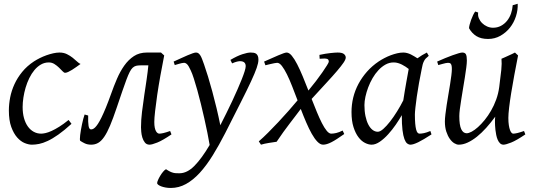

<svg xmlns="http://www.w3.org/2000/svg" viewBox="-20 -729 2763 994"><path d="M397 -397.9Q386.7 -390.6 375.2 -382.3Q363.8 -374 353 -367.4Q342.3 -360.8 332.8 -356.4Q323.2 -352.1 316.9 -352.1Q311.5 -352.1 303.7 -360.4Q295.9 -368.7 285.4 -378.9Q274.9 -389.2 261.7 -397.5Q248.5 -405.8 232.9 -405.8Q210.4 -405.8 191.9 -395Q173.3 -384.3 158.2 -366.2Q143.1 -348.1 131.6 -324.5Q120.1 -300.8 112.5 -275.1Q105 -249.5 101.1 -223.6Q97.2 -197.8 97.2 -174.8Q97.2 -143.1 104.2 -117.7Q111.3 -92.3 124 -74.5Q136.7 -56.6 154.3 -46.9Q171.9 -37.1 192.9 -37.1Q201.7 -37.1 215.3 -40Q229 -43 246.8 -51Q264.6 -59.1 286.6 -72.8Q308.6 -86.4 335 -107.9Q338.9 -102.5 343.3 -97.2Q347.7 -91.8 350.1 -87.9Q312 -53.2 281.7 -32Q251.5 -10.7 226.8 0.7Q202.1 12.2 182.4 16.1Q162.6 20 145 20Q128.4 20 107.9 11.7Q87.4 3.4 69.1 -17.1Q50.8 -37.6 38.3 -71.8Q25.9 -106 25.9 -157.2Q25.9 -189.9 32.7 -224.9Q39.6 -259.8 54.9 -293.2Q70.3 -326.7 95 -356.9Q119.6 -387.2 155.8 -411.1Q169.4 -419.9 186 -428.2Q202.6 -436.5 220.5 -442.9Q238.3 -449.2 255.6 -453.1Q272.9 -457 288.1 -457Q309.6 -457 326.4 -448.7Q343.3 -440.4 356.4 -429.9Q369.6 -419.4 379.6 -409.9Q389.6 -400.4 397 -397.9Z M710 -69.8Q710 -107.9 715.1 -149.2Q720.2 -190.4 727.5 -240.2Q730.5 -258.8 733.4 -279.1Q736.3 -299.3 739.3 -319.1Q742.2 -338.9 744.4 -357.2Q746.6 -375.5 748 -390.6H707.5Q693.8 -390.6 684.3 -388.2Q674.8 -385.7 666.7 -378.2Q658.7 -370.6 651.4 -356.2Q644 -341.8 634.8 -317.4Q625.5 -293 613.3 -257.1Q601.1 -221.2 584 -170.9Q565.4 -115.7 550 -79.1Q534.7 -42.5 519.5 -20.5Q504.4 1.5 488.3 10.7Q472.2 20 452.1 20Q432.6 20 418.2 12.9Q403.8 5.9 395.5 0Q393.6 -1.5 393.6 -9.5Q393.6 -17.6 395 -29.5Q396.5 -41.5 398.9 -56.2Q401.4 -70.8 404.5 -85.4Q407.7 -100.1 411.1 -113.5Q414.6 -127 418 -136.2L436.5 -130.9Q435.5 -95.7 438.5 -77.4Q441.4 -59.1 451.2 -59.1Q455.6 -59.1 460.7 -61Q465.8 -63 472.4 -69.3Q479 -75.7 487.1 -87.9Q495.1 -100.1 505.4 -120.8Q515.6 -141.6 528.1 -171.9Q540.5 -202.1 555.7 -244.6Q569.3 -283.2 585.7 -321.3Q602.1 -359.4 623.5 -389.6Q645 -419.9 673.3 -438.5Q701.7 -457 740.2 -457H814V-456.5L830.1 -441.9Q819.8 -390.1 810.3 -337.2Q800.8 -284.2 793.9 -237.3Q787.1 -190.4 783 -153.6Q778.8 -116.7 778.8 -97.7Q778.8 -80.1 781.2 -68.4Q783.7 -56.6 787.6 -49.8Q791.5 -43 796.1 -40Q800.8 -37.1 804.7 -37.1Q813 -37.1 826.7 -40.3Q840.3 -43.5 860.8 -50.8L867.7 -33.2Q821.8 -2 794.2 9Q766.6 20 754.4 20Q738.8 20 730 8.8Q721.2 -2.4 716.8 -17.3Q712.4 -32.2 711.2 -47.4Q710 -62.5 710 -69.8Z M1317.9 -419.9Q1317.9 -403.3 1308.8 -377.2Q1299.8 -351.1 1279.5 -307.4Q1259.3 -263.7 1226.3 -198.7Q1193.4 -133.8 1146 -40Q1113.3 23.9 1080.8 76.2Q1048.3 128.4 1014.2 165.8Q980 203.1 942.9 223.6Q905.8 244.1 864.3 244.1Q849.6 244.1 836.7 241.7Q823.7 239.3 814.2 235.6Q804.7 231.9 799.1 227.5Q793.5 223.1 793.5 219.2Q793.5 213.4 798.1 202.9Q802.7 192.4 809.6 180.9Q816.4 169.4 824.5 159.9Q832.5 150.4 839.4 147Q851.1 154.8 860.1 159.2Q869.1 163.6 877 165.5Q884.8 167.5 892.6 167.7Q900.4 168 909.2 168Q948.7 168 986.6 129.6Q1024.4 91.3 1065.4 21.5Q1060.5 -6.8 1053.5 -42.5Q1046.4 -78.1 1037.8 -115.7Q1029.3 -153.3 1020 -191.2Q1010.7 -229 1001.5 -262.2Q992.2 -295.4 983.6 -322Q975.1 -348.6 967.8 -363.8Q956.5 -388.7 948.7 -396.2Q940.9 -403.8 932.6 -403.8Q928.2 -403.8 920.2 -402.1Q912.1 -400.4 904.3 -397.9Q895 -395.5 884.8 -392.1L878.9 -410.2Q899.4 -419.4 918 -428Q936.5 -436.5 951.4 -442.9Q966.3 -449.2 977.5 -453.1Q988.8 -457 994.6 -457Q1001.5 -457 1006.6 -453.6Q1011.7 -450.2 1016.6 -442.9Q1021.5 -435.5 1026.1 -423.6Q1030.8 -411.6 1036.6 -395Q1045.9 -368.7 1056.9 -332.8Q1067.9 -296.9 1079.1 -255.4Q1090.3 -213.9 1101.1 -169.2Q1111.8 -124.5 1120.6 -80.6Q1136.2 -111.3 1152.1 -143.3Q1168 -175.3 1182.6 -206.5Q1197.3 -237.8 1209.7 -266.4Q1222.2 -294.9 1231.7 -318.8Q1241.2 -342.8 1246.6 -360.1Q1252 -377.4 1252 -386.2Q1252 -410.6 1226.1 -412.1Q1210.4 -413.6 1181.6 -400.9L1172.9 -418.9Q1208 -439.5 1234.6 -448.2Q1261.2 -457 1277.8 -457Q1286.1 -457 1293.5 -455.8Q1300.8 -454.6 1306.2 -450.7Q1311.5 -446.8 1314.7 -439.5Q1317.9 -432.1 1317.9 -419.9Z M1762.2 -35.2Q1741.2 -20.5 1725.1 -10Q1709 0.5 1696 7.1Q1683.1 13.7 1672.6 16.8Q1662.1 20 1652.8 20Q1638.2 20 1623.3 4.6Q1608.4 -10.7 1594 -36.4Q1579.6 -62 1565.2 -95.5Q1550.8 -128.9 1537.1 -165Q1525.9 -149.9 1511.5 -131.1Q1497.1 -112.3 1480.7 -90.8Q1464.4 -69.3 1446.8 -45.2Q1429.2 -21 1412.1 4.9Q1394 7.3 1371.6 11Q1349.1 14.6 1331.1 20L1319.8 2.9Q1342.3 -16.6 1368.2 -42.5Q1394 -68.4 1420.7 -96.7Q1447.3 -125 1472.9 -154.1Q1498.5 -183.1 1520.5 -209.5Q1506.3 -246.6 1492.7 -281.7Q1479 -316.9 1465.6 -344Q1452.1 -371.1 1439.5 -387.5Q1426.8 -403.8 1415 -403.8Q1410.6 -403.8 1400.6 -401.9Q1390.6 -399.9 1380.4 -397.5Q1368.2 -394.5 1354 -391.1L1347.2 -410.2Q1367.7 -418.9 1386.5 -427.5Q1405.3 -436 1420.9 -442.6Q1436.5 -449.2 1447.5 -453.1Q1458.5 -457 1463.9 -457Q1477.1 -457 1490.7 -440.4Q1504.4 -423.8 1518.6 -396.2Q1532.7 -368.7 1547.4 -333.3Q1562 -297.9 1576.7 -260.3Q1596.7 -284.2 1615.7 -309.1Q1634.8 -334 1649.4 -355.2Q1664.1 -376.5 1673.1 -391.1Q1682.1 -405.8 1682.1 -409.2Q1682.1 -414.1 1680.7 -418Q1679.2 -421.9 1674.3 -423.8Q1669.4 -425.8 1659.9 -426Q1650.4 -426.3 1634.8 -424.8L1633.8 -444.8Q1666 -451.7 1690.9 -454.3Q1715.8 -457 1728 -457Q1751.5 -457 1760.7 -449.2Q1770 -441.4 1770 -431.2Q1770 -421.4 1758.5 -404.5Q1747.1 -387.7 1724.9 -361.6Q1702.6 -335.4 1669.4 -299.6Q1636.2 -263.7 1593.3 -216.8Q1606.9 -181.6 1620.4 -149.2Q1633.8 -116.7 1646.5 -91.8Q1659.2 -66.9 1671.4 -52Q1683.6 -37.1 1694.8 -37.1Q1706.1 -37.1 1720.9 -40.5Q1735.8 -43.9 1753.9 -53.2Z M2174.8 -411.1 2173.8 -410.2Q2170.4 -403.3 2168 -394Q2165.5 -384.8 2163.1 -371.1Q2155.8 -335.9 2149.2 -299.1Q2142.6 -262.2 2137.9 -229.5Q2133.3 -196.8 2130.6 -171.9Q2127.9 -147 2127.9 -136.2Q2127.9 -108.4 2129.6 -89.4Q2131.3 -70.3 2134.3 -58.8Q2137.2 -47.4 2141.6 -42.2Q2146 -37.1 2151.9 -37.1Q2161.6 -37.1 2175 -39.8Q2188.5 -42.5 2208 -50.8L2213.9 -33.2Q2171.4 -5.4 2145.3 7.3Q2119.1 20 2105 20Q2096.2 20 2088.1 13.9Q2080.1 7.8 2073.7 -9Q2067.4 -25.9 2063.7 -55.7Q2060.1 -85.4 2060.1 -132.8Q2047.4 -110.4 2029.1 -83.7Q2010.7 -57.1 1989.7 -33.9Q1968.8 -10.7 1946.5 4.6Q1924.3 20 1903.8 20Q1887.7 20 1869.4 10.7Q1851.1 1.5 1835.7 -18.8Q1820.3 -39.1 1810.1 -71Q1799.8 -103 1799.8 -148.9Q1799.8 -187.5 1808.8 -224.4Q1817.9 -261.2 1835.9 -294.9Q1854 -328.6 1880.1 -358.2Q1906.2 -387.7 1940.9 -411.1Q1954.1 -419.9 1970 -428.2Q1985.8 -436.5 2002.7 -442.9Q2019.5 -449.2 2036.1 -453.1Q2052.7 -457 2067.9 -457Q2078.1 -457 2087.9 -454.3Q2097.7 -451.7 2106.7 -447.3Q2115.7 -442.9 2124.5 -437.5Q2133.3 -432.1 2141.1 -427.2Q2152.3 -435.5 2164.8 -443.1Q2177.2 -450.7 2189.9 -457L2199.7 -439.9Q2189.9 -432.1 2184.1 -426Q2178.2 -419.9 2174.3 -411.1ZM2067.9 -209.5Q2071.3 -231.9 2075.4 -256.6Q2079.6 -281.2 2083.5 -303.5Q2087.4 -325.7 2090.8 -343.8Q2094.2 -361.8 2095.7 -371.1V-372.1Q2088.4 -377.9 2079.6 -383.8Q2070.8 -389.6 2061 -394.5Q2051.3 -399.4 2040.5 -402.6Q2029.8 -405.8 2018.1 -405.8Q1995.6 -405.8 1975.8 -394.8Q1956.1 -383.8 1939.2 -365.7Q1922.4 -347.7 1908.9 -324.5Q1895.5 -301.3 1886.2 -276.6Q1877 -252 1871.8 -228Q1866.7 -204.1 1866.7 -185.1Q1866.7 -153.3 1872.1 -127.9Q1877.4 -102.5 1886.7 -84.5Q1896 -66.4 1908.7 -56.6Q1921.4 -46.9 1936 -46.9Q1947.8 -46.9 1964.4 -61.5Q1981 -76.2 1999.3 -99.6Q2017.6 -123 2035.6 -152.1Q2053.7 -181.2 2067.9 -209.5Z M2542.5 -94.7V-105Q2542.5 -108.4 2542.7 -110.8Q2543 -113.3 2543 -116.2L2543.9 -125Q2521 -93.8 2497.1 -67.1Q2473.1 -40.5 2449 -21.2Q2424.8 -2 2401.1 9Q2377.4 20 2355 20Q2344.2 20 2331.8 12.5Q2319.3 4.9 2308.6 -10.3Q2297.9 -25.4 2290.5 -47.9Q2283.2 -70.3 2283.2 -100.1Q2283.2 -114.7 2285.9 -137.2Q2288.6 -159.7 2292.5 -185.5Q2296.4 -211.4 2301.3 -239.3Q2306.2 -267.1 2310.1 -292.5Q2314 -317.9 2316.7 -338.4Q2319.3 -358.9 2319.3 -371.1Q2319.3 -382.3 2317.9 -388.9Q2316.4 -395.5 2313.7 -398.7Q2311 -401.9 2307.4 -402.8Q2303.7 -403.8 2299.3 -403.8Q2294.9 -403.8 2286.6 -402.1Q2278.3 -400.4 2270 -397.9Q2260.3 -395.5 2249 -392.1L2243.2 -410.2Q2263.7 -419.4 2284.4 -428Q2305.2 -436.5 2322.8 -442.9Q2340.3 -449.2 2353.8 -453.1Q2367.2 -457 2373 -457Q2387.2 -457 2392.1 -447.8Q2397 -438.5 2397 -416Q2397 -401.9 2394 -378.9Q2391.1 -356 2386.7 -328.6Q2382.3 -301.3 2377.4 -272Q2372.6 -242.7 2368.2 -215.3Q2363.8 -188 2360.8 -165Q2357.9 -142.1 2357.9 -127.9Q2357.9 -81.1 2367.9 -60.1Q2377.9 -39.1 2396 -39.1Q2406.7 -39.1 2422.1 -47.4Q2437.5 -55.7 2454.6 -71Q2471.7 -86.4 2489.3 -107.9Q2506.8 -129.4 2522.2 -156Q2537.6 -182.6 2548.8 -213.6Q2560.1 -244.6 2564.5 -278.3Q2571.8 -332.5 2575.2 -366.9Q2578.6 -401.4 2576.2 -424.8Q2583.5 -427.7 2593 -432.1Q2602.5 -436.5 2612.3 -440.9Q2622.1 -445.3 2631.1 -449.5Q2640.1 -453.6 2646 -457L2662.1 -441.9Q2651.9 -390.1 2642.6 -340.3Q2633.3 -290.5 2626.5 -247.8Q2619.6 -205.1 2615.7 -171.4Q2611.8 -137.7 2611.8 -118.7Q2611.8 -96.2 2614.3 -80.8Q2616.7 -65.4 2620.4 -55.7Q2624 -45.9 2628.4 -41.5Q2632.8 -37.1 2636.7 -37.1Q2645 -37.1 2658.7 -40.3Q2672.4 -43.5 2692.9 -50.8L2699.7 -33.2Q2653.8 -2 2626.2 9Q2598.6 20 2586.4 20Q2576.2 20 2568.8 12.9Q2561.5 5.9 2556.6 -5.4Q2551.8 -16.6 2549.1 -30Q2546.4 -43.5 2544.9 -56.2Q2543.5 -68.8 2543 -79.3Q2542.5 -89.8 2542.5 -94.7ZM2660.2 -709.5Q2661.6 -677.2 2651.1 -644.5Q2640.6 -611.8 2620.1 -585.9Q2599.6 -560.1 2570.6 -543.7Q2541.5 -527.3 2506.8 -527.3Q2470.2 -527.3 2446.5 -542Q2422.9 -556.6 2408.2 -583Q2408.2 -588.9 2411.1 -600.8Q2414.1 -612.8 2418.9 -626Q2423.8 -639.2 2429.4 -651.1Q2435.1 -663.1 2440.4 -669.4L2455.6 -664.1Q2453.1 -648.9 2459 -634.8Q2464.8 -620.6 2475.8 -609.6Q2486.8 -598.6 2501.7 -592Q2516.6 -585.4 2532.2 -585.4Q2555.2 -585.4 2573.5 -595.2Q2591.8 -605 2605 -621.3Q2618.2 -637.7 2625.5 -658.7Q2632.8 -679.7 2634.3 -702.1Z"/></svg>

Font: Gentium Plus Cyr
Style: Italic
Weight: 400
Italic angle: -8°
Designer: J. Victor Gaultney, Annie Olsen, Iska Routamaa, Becca Hirsbrunner
Foundry: SIL International
Version: Version 5.000